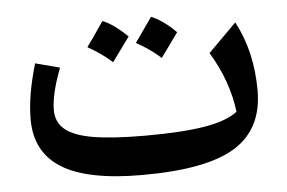

<svg xmlns="http://www.w3.org/2000/svg" viewBox="-43 -577 960 643"><g transform="rotate(-5 437.0 -255.5)"><path d="M743.2 -175.8Q730.5 -280.3 670.4 -379.4L765.1 -474.1Q819.8 -372.1 819.8 -240.7Q819.8 -111.3 723.6 -51.8Q627.4 7.8 410.6 7.8Q227.5 7.8 140.9 -45.9Q54.2 -99.6 54.2 -210Q54.2 -250 61.5 -294.2Q68.8 -338.4 85.4 -396L167.5 -374.5Q134.3 -288.6 134.3 -233.9Q134.3 -193.8 163.6 -169.2Q192.9 -144.5 258.3 -133.5Q323.7 -122.6 431.2 -122.6Q558.1 -122.6 632.8 -135.3Q707.5 -147.9 743.2 -175.8ZM264.6 -434.6Q287.1 -465.3 322.3 -517.6Q358.4 -503.9 405.3 -458.5Q366.2 -404.3 346.2 -377Q310.5 -409.2 264.6 -434.6ZM427.7 -434.6 485.8 -517.6Q525.9 -501 568.4 -458.5Q546.4 -427.2 509.8 -377Q473.1 -410.2 427.7 -434.6Z"/></g></svg>

Font: Pinar-DS1-FD SemiBold
Style: Regular
Weight: 600
Designer: Amin Abedi
Version: Version 3.000